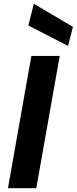

<svg xmlns="http://www.w3.org/2000/svg" viewBox="-20 -996 406 1016"><path d="M22 0 146 -700H296L172 0ZM340 -753 130 -861 159 -976 366 -854Z"/></svg>

Font: DM Sans 18pt Black
Style: Italic
Weight: 900
Italic angle: -10°
Designer: Colophon Foundry, Jonny Pinhorn
Foundry: Colophon Foundry
Version: Version 4.004;gftools[0.9.30]